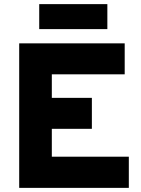

<svg xmlns="http://www.w3.org/2000/svg" viewBox="-20 -910 681 930"><path d="M170 -769V-890H500V-769ZM73 0V-700H584V-550H231V-436H425V-286H231V-151H604V0Z"/></svg>

Font: Overpass Heavy
Style: Regular
Weight: 900
Designer: Delve Withrington, Thomas Jockin
Foundry: Delve Fonts
Version: Version 3.000;DELV;Overpass